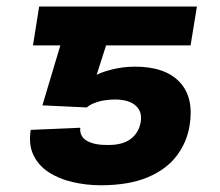

<svg xmlns="http://www.w3.org/2000/svg" viewBox="-20 -548 662 577"><path d="M240.7 -225.1 107.4 -231.4 196.3 -528.3H571.8L552.7 -411.6H298.8L270.5 -323.2Q288.6 -332.5 318.8 -339.8Q349.1 -347.2 383.8 -347.7Q476.1 -348.1 519.8 -301.5Q563.5 -254.9 549.8 -170.9Q541.5 -119.6 510.5 -79.1Q479.5 -38.6 423.8 -15.1Q368.2 8.3 284.7 8.8Q238.8 8.8 197.5 -1Q156.2 -10.7 125.5 -31Q94.7 -51.3 80.1 -82.8Q65.4 -114.3 72.3 -157.7L221.2 -164.1Q218.8 -137.7 241.2 -124.8Q263.7 -111.8 303.7 -112.3Q348.6 -111.8 373 -130.6Q397.5 -149.4 402.8 -181.2Q408.2 -211.9 388.2 -230.2Q368.2 -248.5 326.2 -249Q294.4 -248.5 273.4 -241.9Q252.4 -235.4 240.7 -225.1ZM253.4 -528.3 233.9 -411.6H79.1L97.7 -528.3Z"/></svg>

Font: Inter Tight
Style: Bold Italic
Weight: 700
Italic angle: -9.39999°
Designer: Rasmus Andersson
Foundry: rsms
Version: Version 3.004